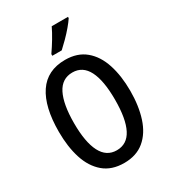

<svg xmlns="http://www.w3.org/2000/svg" viewBox="-226 -1061 1057 1186"><g transform="rotate(-30 303.0 -468.0)"><path d="M558 -358Q558 -251 531 -167.5Q504 -84 447.5 -37Q391 10 304 10Q215 10 158.5 -38Q102 -86 75.5 -169Q49 -252 49 -359Q49 -536 112.5 -630.5Q176 -725 304 -725Q391 -725 447.5 -678Q504 -631 531 -548Q558 -465 558 -358ZM157 -358Q157 -223 193.5 -152Q230 -81 303 -81Q377 -81 413 -151Q449 -221 449 -358Q449 -494 413 -564.5Q377 -635 304 -635Q229 -635 193 -564Q157 -493 157 -358ZM453 -946V-937Q440 -917 416 -888.5Q392 -860 364.5 -832.5Q337 -805 316 -786H249V-798Q274 -834 297.5 -873Q321 -912 337 -946Z"/></g></svg>

Font: Avrile Sans Condensed Medium
Style: Regular
Weight: 500
Width: 3
Designer: Monotype Design Team
Foundry: Monotype Imaging Inc.
Version: Version 2.001;September 10, 2019;FontCreator 11.5.0.2425 64-